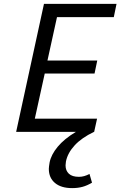

<svg xmlns="http://www.w3.org/2000/svg" viewBox="-20 -678 619 987"><path d="M273 -590 224 -367H480L466 -300H210L159 -68H479L464 0H463Q400 30 364 69Q328 108 319 152Q317 166 317 172Q317 199 334 215Q351 231 386 231Q413 231 440 216L453 261Q428 276 404 282.5Q380 289 351 289Q294 289 262.5 262.5Q231 236 231 190Q231 181 235 157Q243 117 276.5 76.5Q310 36 370 0H63L206 -658H579L565 -590Z"/></svg>

Font: Ysabeau Medium
Style: Italic
Weight: 500
Italic angle: -12°
Designer: Christian Thalmann (Catharsis Fonts)
Version: Version 0.003